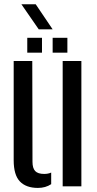

<svg xmlns="http://www.w3.org/2000/svg" viewBox="-20 -892 464 919"><path d="M45.5 -125V-600H134.5L135.5 -117.5Q135.5 -87 148.5 -73.2Q161.5 -59.5 191.5 -59.5Q210.5 -59.5 225 -66V-10.5Q198 7.5 161.5 7.5Q105 7.5 75.2 -23.5Q45.5 -54.5 45.5 -125ZM280 0V-600H369.5V0ZM232 -640V-711H302.5V-640ZM110.5 -640V-711H181V-640ZM165.5 -751.5 82.5 -871.5H151L232 -751.5Z"/></svg>

Font: Big Shoulders Stencil Text Medium
Style: Regular
Weight: 500
Designer: Patric King
Foundry: XO Type Co
Version: Version 1.000